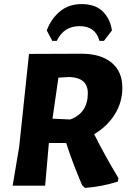

<svg xmlns="http://www.w3.org/2000/svg" viewBox="-20 -909 636 940"><path d="M236 -709 209 -760Q230 -817 273.5 -853Q317 -889 379 -889Q447 -889 483.5 -852.5Q520 -816 528 -760L489 -709H467Q447 -781 370 -781Q292 -781 258 -709ZM379 -646Q473 -646 526 -602.5Q579 -559 579 -479Q579 -409 542.5 -350Q506 -291 441 -252Q494 -146 560 -37L557 -20Q478 5 396 11L382 -2Q333 -118 304 -209H220L219 -206L201 0H42L74 -191L122 -645ZM321 -532 266 -529 237 -328 324 -324Q410 -356 410 -453Q410 -528 321 -532Z"/></svg>

Font: Alegreya Sans ExtraBold
Style: Italic
Weight: 800
Italic angle: -7°
Designer: Juan Pablo del Peral
Foundry: Huerta Tipografica
Version: Version 2.007